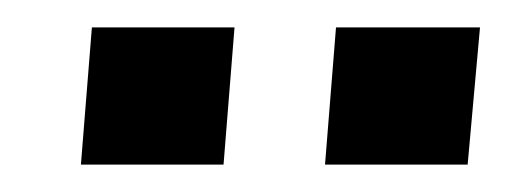

<svg xmlns="http://www.w3.org/2000/svg" viewBox="-20 -730 370 140"><path d="M225 -710H330L321 -610H217ZM47 -710H151L143 -610H39Z"/></svg>

Font: Muli SemiBold
Style: Italic
Weight: 600
Italic angle: -4.541°
Designer: Vernon Adams
Foundry: Vernon Adams
Version: Version 2.100; ttfautohint (v1.8.1.43-b0c9)